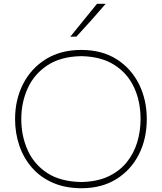

<svg xmlns="http://www.w3.org/2000/svg" viewBox="-20 -990 859 1019"><path d="M413 9Q327 9 261 -19.8Q195 -48.5 150.2 -99.5Q105.5 -150.5 82.8 -216.8Q60 -283 60 -358Q60 -461.5 102.8 -544.8Q145.5 -628 224.2 -676.5Q303 -725 411 -725Q521 -725 598.8 -675.8Q676.5 -626.5 717.8 -543.2Q759 -460 759 -358Q759 -253 716.8 -170Q674.5 -87 596.8 -39Q519 9 413 9ZM411 -24Q494 -25.5 553.5 -53Q613 -80.5 651.2 -127.2Q689.5 -174 707.8 -233.5Q726 -293 726 -358Q726 -452.5 691 -527.2Q656 -602 586 -646Q516 -690 411 -692Q302.5 -690 232 -643.5Q161.5 -597 127.2 -521.8Q93 -446.5 93 -358Q93 -269 126.5 -193.8Q160 -118.5 230.2 -72.2Q300.5 -26 411 -24ZM353 -795Q389 -839.5 424.2 -883Q459.5 -926.5 495 -970H541Q503.5 -926 464.8 -882.8Q426 -839.5 386 -796Z"/></svg>

Font: Commissioner Loud Thin
Style: Regular
Weight: 100
Designer: Kostas Bartsokas
Foundry: Kostas Bartsokas
Version: Version 1.000; ttfautohint (v1.8.3)